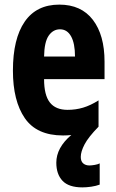

<svg xmlns="http://www.w3.org/2000/svg" viewBox="-20 -577 504 832"><path d="M330 103Q330 122 340.5 131Q351 140 367 140Q377 140 391 137.5Q405 135 412 131V223Q396 229 375.5 232Q355 235 337 235Q278 235 251 206.5Q224 178 224 128Q224 63 289 8Q272 10 253 10Q139 10 87.5 -65Q36 -140 36 -271Q36 -409 87 -483Q138 -557 237 -557Q332 -557 382.5 -491Q433 -425 433 -310V-234H171Q171 -165 196 -133Q221 -101 273 -101Q308 -101 340 -110.5Q372 -120 407 -142V-28Q363 17 346.5 48.5Q330 80 330 103ZM240 -450Q210 -450 191 -422.5Q172 -395 171 -332H305Q305 -389 288 -419.5Q271 -450 240 -450Z"/></svg>

Font: Noto Sans Bengali ExtraCondensed
Style: Bold
Weight: 700
Width: 2
Designer: Joana Ranito - Universal Thirst; Jelle Bosma - Monotype Design Team
Foundry: Universal Thirst ehf.
Version: Version 3.000; ttfautohint (v1.8.4.7-5d5b)